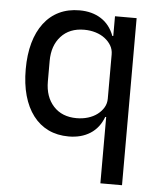

<svg xmlns="http://www.w3.org/2000/svg" viewBox="-52 -576 690 822"><g transform="rotate(5 292.5 -165.0)"><path d="M410 -85H406Q388 -37 349.5 -12.5Q311 12 257 12Q208 12 169.5 -6.5Q131 -25 104 -60.5Q77 -96 63 -146Q49 -196 49 -259Q49 -322 63 -372Q77 -422 104 -457.5Q131 -493 169.5 -511.5Q208 -530 257 -530Q311 -530 349.5 -505.5Q388 -481 406 -433H410V-518H503V200H410ZM284 -69Q310 -69 333 -76Q356 -83 373 -96Q390 -109 400 -126Q410 -143 410 -164V-354Q410 -375 400 -392Q390 -409 373 -422Q356 -435 333 -442Q310 -449 284 -449Q221 -449 184.5 -409Q148 -369 148 -303V-215Q148 -149 184.5 -109Q221 -69 284 -69Z"/></g></svg>

Font: IBM Plex Sans KR Text
Style: Regular
Weight: 450
Designer: Mike Abbink; Paul van der Laan; Pieter van Rosmalen; Wujin Sim; Chorong Kim; Dohee Lee;
Foundry: Sandoll Inc.
Version: Version 1.001